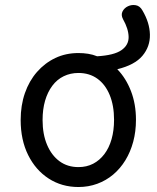

<svg xmlns="http://www.w3.org/2000/svg" viewBox="-20 -732 629 771"><path d="M295 19Q228 19 175.5 -15Q123 -49 93 -109.5Q63 -170 63 -250Q63 -309 80 -358Q97 -407 128.5 -443Q160 -479 202 -499Q244 -519 295 -519Q315 -519 334 -516Q353 -513 370 -506Q438 -510 467.5 -530.5Q497 -551 496.5 -583.5Q496 -616 474 -655Q465 -672 472 -686Q479 -700 494 -707Q509 -714 525.5 -711Q542 -708 552 -690Q581 -641 582 -593Q583 -545 552 -508Q521 -471 451 -454Q486 -418 506 -366Q526 -314 526 -251Q526 -204 515 -163Q504 -122 483.5 -88.5Q463 -55 434.5 -31Q406 -7 370.5 6Q335 19 295 19ZM295 -61Q328 -61 354 -74.5Q380 -88 399 -113Q418 -138 428 -173Q438 -208 438 -251Q438 -308 420.5 -350.5Q403 -393 371 -416Q339 -439 295 -439Q263 -439 236 -426Q209 -413 190 -387.5Q171 -362 161 -327.5Q151 -293 151 -250Q151 -193 169 -150.5Q187 -108 219 -84.5Q251 -61 295 -61Z"/></svg>

Font: Playwrite NG Modern
Style: Regular
Weight: 400
Designer: Veronika Burian, José Scaglione
Foundry: TypeTogether
Version: Version 1.002